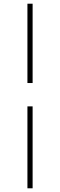

<svg xmlns="http://www.w3.org/2000/svg" viewBox="-20 -769 323 1036"><path d="M128 247V-195H156V247ZM156 -321H128V-749H156Z"/></svg>

Font: Source Serif 4 SmText ExtraLight
Style: Regular
Weight: 200
Designer: Frank Grießhammer
Foundry: Adobe
Version: Version 4.005;hotconv 1.1.0;makeotfexe 2.6.0